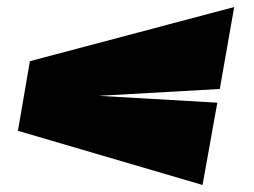

<svg xmlns="http://www.w3.org/2000/svg" viewBox="-20 -516 722 546"><path d="M556 10 31 -144 65 -342 646 -496 605 -263 260.5 -243.5 598 -224Z"/></svg>

Font: Anybody UltraExpanded Black
Style: Italic
Weight: 900
Width: 9
Italic angle: -10°
Designer: Tyler Finck
Foundry: Etcetera Type Company
Version: Version 1.010; ttfautohint (v1.8.3) -l 8 -r 50 -G 200 -x 14 